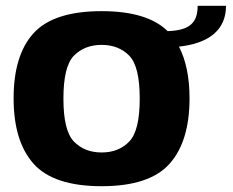

<svg xmlns="http://www.w3.org/2000/svg" viewBox="-20 -638 806 663"><path d="M331 5C441.5 5 519.5 -21 565.5 -72.5C611.5 -124 634.5 -199.5 634.5 -298.5C634.5 -371 622 -430.5 598 -477C700.5 -488 760.5 -534 760.5 -618H662.5C662.5 -558 633.5 -533 559 -530.5C512 -576.5 436 -599.5 331 -599.5C220.5 -599.5 142 -574 96 -523.5C50 -473 27 -398 27 -298.5C27 -199.5 50 -124 96 -72.5C142 -21 220.5 5 331 5ZM331 -111.5C291.5 -111.5 260 -124 235.5 -149C211 -174 199 -223.5 199 -297.5C199 -372 211 -421 235.5 -446C260 -470.5 291.5 -483 331 -483C370 -483 402 -470.5 426 -446C450.5 -421 462.5 -372 462.5 -297.5C462.5 -223.5 450.5 -174 426 -149C402 -124 370 -111.5 331 -111.5Z"/></svg>

Font: Anybody
Style: Bold
Weight: 700
Designer: Tyler Finck
Foundry: Etcetera Type Company
Version: Version 1.110